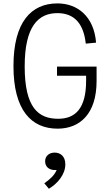

<svg xmlns="http://www.w3.org/2000/svg" viewBox="-20 -762 660 1155"><path d="M323 -361.5V-306.5H498V-276C498 -110.5 434 -47.5 330 -47.5C209.5 -47.5 129 -115.5 128.5 -360.5C128 -605.5 211.5 -683 325 -683C411.5 -683 481 -638 496 -499.5L558 -505.5C545.5 -663 446.5 -741.5 325.5 -741.5C168.5 -741.5 61 -630.5 61 -364.5C61 -98.5 169 12 326.5 12C460 12 561 -76.5 561 -274.5V-361.5ZM311 261C314 261 317.5 261 321 260.5C307 293 280 317.5 246.5 340.5L274 373.5C325.5 343 373 288 373 226.5C373 178 343.5 156 309 156C277.5 156 251.5 174.5 251.5 208.5C251.5 241 275 261 311 261Z"/></svg>

Font: Monaspace Neon ExtraLight
Style: Regular
Weight: 200
Designer: Riley Cran & the Lettermatic Team
Foundry: Lettermatic
Version: Version 1.200 (Monaspace Neon)